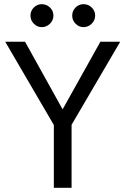

<svg xmlns="http://www.w3.org/2000/svg" viewBox="-20 -900 601 920"><path d="M126 -825Q126 -848 142 -864Q158 -880 180 -880Q203 -880 219.5 -864Q236 -848 236 -825Q236 -803 219.5 -786.5Q203 -770 180 -770Q158 -770 142 -786.5Q126 -803 126 -825ZM326 -825Q326 -848 342 -864Q358 -880 380 -880Q403 -880 419.5 -864Q436 -848 436 -825Q436 -803 419.5 -786.5Q403 -770 380 -770Q358 -770 342 -786.5Q326 -803 326 -825ZM556 -700 323 -302V0H238V-301L5 -700H100L280 -376L461 -700Z"/></svg>

Font: Venryn Sans
Style: Regular
Weight: 400
Designer: Owen Earl, indestructible type* (font) & Cristiano Sobral (main changes)
Version: Version 3.600; ttfautohint (v1.8.3)